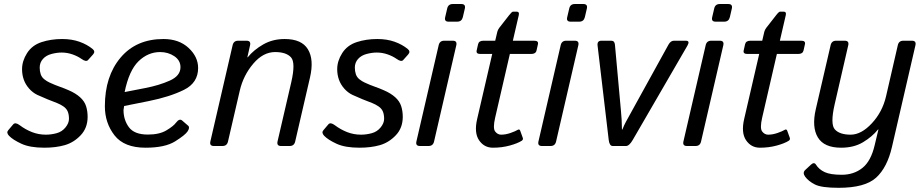

<svg xmlns="http://www.w3.org/2000/svg" viewBox="-20 -711 4479 935"><path d="M23.9 -49.8Q9.8 -64.9 20 -76.7L44.4 -105.5Q54.7 -117.2 76.2 -101.1Q104 -80.1 136 -67.6Q168 -55.2 203.1 -55.2Q229.5 -55.2 255.6 -62.3Q281.7 -69.3 298.8 -90.3Q315.9 -111.3 315.9 -132.3Q315.9 -153.3 309.8 -168Q303.7 -182.6 288.6 -192.9Q273.4 -203.1 258.3 -209Q237.8 -216.8 211.2 -227.5Q184.6 -238.3 161.6 -249Q139.2 -259.8 121.6 -279.8Q104 -299.8 95.7 -323.5Q87.4 -347.2 87.4 -374Q87.4 -414.1 111.8 -452.4Q136.2 -490.7 182.4 -505.9Q228.5 -521 282.7 -521Q329.6 -521 367.2 -507.6Q404.8 -494.1 431.2 -472.2Q445.8 -460 433.1 -445.8L408.7 -418.5Q399.4 -408.2 377.4 -423.8Q357.9 -437.5 332.5 -446.3Q307.1 -455.1 280.3 -455.1Q256.8 -455.1 230.7 -448.2Q204.6 -441.4 189 -423.8Q173.3 -406.2 173.3 -381.8Q173.3 -364.3 178.2 -349.6Q183.1 -335 195.6 -325Q208 -314.9 222.2 -308.6Q247.6 -296.9 271.2 -288.6Q294.9 -280.3 314.5 -271.5Q348.6 -256.8 370.1 -237.3Q391.6 -217.8 399.2 -193.8Q406.7 -169.9 406.7 -142.1Q406.7 -87.9 372.8 -52.2Q338.9 -16.6 295.4 -4.2Q252 8.3 195.8 8.3Q126 8.3 84.2 -11Q42.5 -30.3 23.9 -49.8Z M490.7 -193.4Q490.7 -339.8 567.1 -430.4Q643.6 -521 775.9 -521Q851.6 -521 898.2 -477.8Q944.8 -434.6 944.8 -379.9Q944.8 -307.6 875.7 -273.4Q806.6 -239.3 704.6 -218.8L584.5 -194.8Q581.5 -176.3 581.5 -175.3Q581.5 -127 607.9 -91.3Q634.3 -55.7 700.2 -55.7Q756.3 -55.7 790.5 -76.2Q824.7 -96.7 836.9 -113.3Q854 -136.2 867.7 -123.5L896.5 -98.6Q905.8 -90.3 893.6 -71.3Q882.3 -53.7 833 -22.7Q783.7 8.3 688.5 8.3Q584.5 8.3 537.6 -52Q490.7 -112.3 490.7 -193.4ZM586.9 -262.7 687 -282.2Q755.4 -295.4 807.1 -318.6Q858.9 -341.8 858.9 -383.8Q858.9 -417 828.9 -437.3Q798.8 -457.5 759.8 -457.5Q700.7 -457.5 654.5 -412.6Q608.4 -367.7 586.9 -262.7Z M1021.5 0Q999.5 0 1004.4 -22L1112.8 -490.7Q1117.7 -512.7 1139.6 -512.7H1180.7Q1202.6 -512.7 1197.8 -490.7L1184.6 -432.1H1186.5Q1215.3 -467.8 1261.5 -494.4Q1307.6 -521 1366.2 -521Q1449.2 -521 1479.5 -470.9Q1509.8 -420.9 1489.7 -334L1417.5 -22Q1412.6 0 1390.6 0H1348.6Q1326.7 0 1331.5 -22L1398.4 -310.5Q1420.4 -406.2 1397 -431.9Q1373.5 -457.5 1319.8 -457.5Q1261.2 -457.5 1213.1 -400.6Q1165 -343.8 1147.9 -270.5L1090.3 -22Q1085.4 0 1063.5 0Z M1558.6 -49.8Q1544.4 -64.9 1554.7 -76.7L1579.1 -105.5Q1589.4 -117.2 1610.8 -101.1Q1638.7 -80.1 1670.7 -67.6Q1702.6 -55.2 1737.8 -55.2Q1764.2 -55.2 1790.3 -62.3Q1816.4 -69.3 1833.5 -90.3Q1850.6 -111.3 1850.6 -132.3Q1850.6 -153.3 1844.5 -168Q1838.4 -182.6 1823.2 -192.9Q1808.1 -203.1 1793 -209Q1772.5 -216.8 1745.8 -227.5Q1719.2 -238.3 1696.3 -249Q1673.8 -259.8 1656.2 -279.8Q1638.7 -299.8 1630.4 -323.5Q1622.1 -347.2 1622.1 -374Q1622.1 -414.1 1646.5 -452.4Q1670.9 -490.7 1717 -505.9Q1763.2 -521 1817.4 -521Q1864.3 -521 1901.9 -507.6Q1939.5 -494.1 1965.8 -472.2Q1980.5 -460 1967.8 -445.8L1943.4 -418.5Q1934.1 -408.2 1912.1 -423.8Q1892.6 -437.5 1867.2 -446.3Q1841.8 -455.1 1814.9 -455.1Q1791.5 -455.1 1765.4 -448.2Q1739.3 -441.4 1723.6 -423.8Q1708 -406.2 1708 -381.8Q1708 -364.3 1712.9 -349.6Q1717.8 -335 1730.2 -325Q1742.7 -314.9 1756.8 -308.6Q1782.2 -296.9 1805.9 -288.6Q1829.6 -280.3 1849.1 -271.5Q1883.3 -256.8 1904.8 -237.3Q1926.3 -217.8 1933.8 -193.8Q1941.4 -169.9 1941.4 -142.1Q1941.4 -87.9 1907.5 -52.2Q1873.5 -16.6 1830.1 -4.2Q1786.6 8.3 1730.5 8.3Q1660.6 8.3 1618.9 -11Q1577.1 -30.3 1558.6 -49.8Z M2024.9 0Q2002.9 0 2007.8 -22L2116.2 -490.7Q2121.1 -512.7 2143.1 -512.7H2185.1Q2207 -512.7 2202.1 -490.7L2093.8 -22Q2088.9 0 2066.9 0ZM2164.6 -605.5Q2142.6 -605.5 2147.9 -627.4L2157.7 -669.4Q2162.6 -691.4 2184.6 -691.4H2226.6Q2248.5 -691.4 2243.7 -669.4L2233.9 -627.4Q2228.5 -605.5 2206.5 -605.5Z M2319.3 -448.2Q2297.4 -448.2 2301.3 -465.3L2308.1 -495.6Q2312 -512.7 2334 -512.7H2391.6L2401.9 -556.6Q2404.3 -565.9 2411.1 -575.2L2459.5 -637.2Q2472.7 -654.3 2478.5 -654.3H2495.6Q2510.3 -654.3 2506.3 -637.2L2477.5 -512.7H2581.5Q2603.5 -512.7 2599.6 -495.6L2592.8 -465.3Q2588.9 -448.2 2566.9 -448.2H2462.9L2391.1 -137.2Q2379.4 -85.9 2391.4 -70.6Q2403.3 -55.2 2420.4 -55.2Q2442.9 -55.2 2466.8 -63.7Q2490.7 -72.3 2499 -77.6Q2509.8 -84.5 2513.2 -74.7L2525.9 -39.6Q2528.8 -30.8 2520.5 -25.4Q2500.5 -12.7 2462.2 -2.2Q2423.8 8.3 2380.4 8.3Q2337.4 8.3 2312.7 -28.3Q2288.1 -64.9 2303.7 -131.8L2377 -448.2Z M2619.1 0Q2597.2 0 2602.1 -22L2710.4 -490.7Q2715.3 -512.7 2737.3 -512.7H2779.3Q2801.3 -512.7 2796.4 -490.7L2688 -22Q2683.1 0 2661.1 0ZM2758.8 -605.5Q2736.8 -605.5 2742.2 -627.4L2752 -669.4Q2756.8 -691.4 2778.8 -691.4H2820.8Q2842.8 -691.4 2837.9 -669.4L2828.1 -627.4Q2822.8 -605.5 2800.8 -605.5Z M2890.1 -488.8Q2887.2 -512.7 2908.7 -512.7H2957Q2972.7 -512.7 2974.6 -493.7L3003.9 -171.4Q3005.9 -151.9 3007.3 -127Q3008.8 -102.1 3008.8 -80.1H3010.7Q3019.5 -102.1 3027.6 -116.9Q3035.6 -131.8 3057.6 -171.4L3235.4 -493.7Q3246.1 -512.7 3261.7 -512.7H3319.8Q3341.3 -512.7 3327.6 -488.8L3061.5 -29.8Q3044.4 0 3028.3 0H2963.9Q2947.8 0 2944.3 -29.8Z M3325.2 0Q3303.2 0 3308.1 -22L3416.5 -490.7Q3421.4 -512.7 3443.4 -512.7H3485.4Q3507.3 -512.7 3502.4 -490.7L3394 -22Q3389.2 0 3367.2 0ZM3464.8 -605.5Q3442.9 -605.5 3448.2 -627.4L3458 -669.4Q3462.9 -691.4 3484.9 -691.4H3526.9Q3548.8 -691.4 3543.9 -669.4L3534.2 -627.4Q3528.8 -605.5 3506.8 -605.5Z M3619.6 -448.2Q3597.7 -448.2 3601.6 -465.3L3608.4 -495.6Q3612.3 -512.7 3634.3 -512.7H3691.9L3702.1 -556.6Q3704.6 -565.9 3711.4 -575.2L3759.8 -637.2Q3772.9 -654.3 3778.8 -654.3H3795.9Q3810.5 -654.3 3806.6 -637.2L3777.8 -512.7H3881.8Q3903.8 -512.7 3899.9 -495.6L3893.1 -465.3Q3889.2 -448.2 3867.2 -448.2H3763.2L3691.4 -137.2Q3679.7 -85.9 3691.7 -70.6Q3703.6 -55.2 3720.7 -55.2Q3743.2 -55.2 3767.1 -63.7Q3791 -72.3 3799.3 -77.6Q3810.1 -84.5 3813.5 -74.7L3826.2 -39.6Q3829.1 -30.8 3820.8 -25.4Q3800.8 -12.7 3762.5 -2.2Q3724.1 8.3 3680.7 8.3Q3637.7 8.3 3613 -28.3Q3588.4 -64.9 3604 -131.8L3677.2 -448.2Z M3952.6 -178.7 4024.9 -490.7Q4029.8 -512.7 4051.8 -512.7H4093.8Q4115.7 -512.7 4110.8 -490.7L4044.4 -202.1Q4022.5 -106 4045.7 -80.6Q4068.8 -55.2 4122.6 -55.2Q4174.3 -55.2 4225.8 -110.6Q4277.3 -166 4294.9 -242.2L4352.1 -490.7Q4356.9 -512.7 4378.9 -512.7H4420.9Q4442.9 -512.7 4438 -490.7L4323.7 4.4Q4300.8 104.5 4246.6 154.1Q4192.4 203.6 4064 203.6Q3980.5 203.6 3948.7 187.5Q3917 171.4 3900.9 149.4Q3886.7 129.9 3901.9 116.2L3929.2 90.8Q3944.8 76.7 3953.6 90.8Q3968.3 114.3 3996.1 127.2Q4023.9 140.1 4079.1 140.1Q4138.2 140.1 4179.9 106.7Q4221.7 73.2 4239.7 -4.9Q4251 -54.7 4257.8 -80.6H4255.9Q4227.1 -44.9 4182.6 -18.3Q4138.2 8.3 4076.2 8.3Q3993.2 8.3 3962.9 -41.7Q3932.6 -91.8 3952.6 -178.7Z"/></svg>

Font: Istok Web
Style: Italic
Weight: 400
Italic angle: -13°
Designer: Andrey V. Panov
Foundry: Andrey V. Panov
Version: Version 1.0.2g